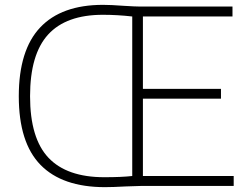

<svg xmlns="http://www.w3.org/2000/svg" viewBox="-20 -767 1020 792"><path d="M944 -41V0H563Q546.5 0 499.5 2Q444.5 5 413 5Q237 5 147.2 -86.8Q57.5 -178.5 57.5 -370Q57.5 -560 145.5 -653.5Q233.5 -747 405 -747Q436.5 -747 490.5 -743Q538.5 -740 557 -740H939V-699H569.5V-400.5H891.5V-360H569.5V-41ZM525.5 -699Q463.5 -706 404.5 -706Q253 -706 178.5 -624.5Q104 -543 104 -370Q104 -196.5 180 -116.2Q256 -36 410 -36Q482 -36 525.5 -41Z"/></svg>

Font: Encode Sans ExtraLight
Style: Regular
Weight: 275
Designer: Multiple Designers
Foundry: Impallari Type
Version: Version 2.000